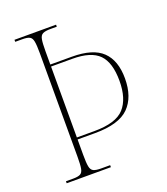

<svg xmlns="http://www.w3.org/2000/svg" viewBox="-132 -806 779 898"><g transform="rotate(-20 257.5 -357.0)"><path d="M45 0V-10H81Q105 -10 116.5 -16Q128 -22 131.5 -40.5Q135 -59 135 -98V-615Q135 -654 131.5 -673Q128 -692 116.5 -698Q105 -704 81 -704H45V-714H252V-704H221Q195 -704 182.5 -698Q170 -692 166.5 -673Q163 -654 163 -615V-548H270Q375 -548 422 -502.5Q469 -457 469 -368Q469 -275 419 -225Q369 -175 250 -175H163V-98Q163 -59 166.5 -40.5Q170 -22 182 -16Q194 -10 220 -10H265V0ZM250 -185Q358 -185 399.5 -231Q441 -277 441 -366Q441 -457 401.5 -497.5Q362 -538 269 -538H163V-185Z"/></g></svg>

Font: Noto Serif Display SemiCondensed Thin
Style: Regular
Weight: 100
Width: 4
Designer: Monotype Design Team
Foundry: Monotype Imaging Inc.
Version: Version 2.009